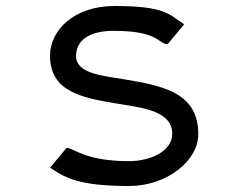

<svg xmlns="http://www.w3.org/2000/svg" viewBox="-20 -610 808 641"><path d="M537 -463H540L595 -529L590 -532C544 -563 528 -590 362 -590C227 -590 147 -509 147 -424C147 -305 251 -284 366 -265C455 -250 555 -241 555 -163C555 -105 482 -72 411 -72C266 -72 228 -114 205 -116H202L147 -50L152 -47C199 -16 245 11 411 11C537 11 642 -73 642 -162C642 -299 528 -323 396 -345C326 -357 234 -363 234 -423C234 -479 284 -508 362 -507C508 -507 509 -464 537 -463Z"/></svg>

Font: Charger Monospace
Style: Regular
Weight: 400
Designer: Jasper
Foundry: Cannot Into Space Fonts
Version: Version 0.980